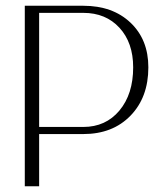

<svg xmlns="http://www.w3.org/2000/svg" viewBox="-20 -653 573 673"><path d="M117.2 -607.9V-208H272Q350.6 -208 398.7 -265.6Q446.8 -323.2 446.8 -417Q446.8 -503.4 398.7 -555.7Q350.6 -607.9 272 -607.9ZM66.9 -632.8H272Q375 -632.8 437.5 -573.5Q500 -514.2 500 -417Q500 -312 437.5 -247.6Q375 -183.1 272 -183.1H117.2V0H66.9Z"/></svg>

Font: Resagokr
Style: Light
Weight: 300
Designer: gluk
Foundry: gluk
Version: Version 0.95